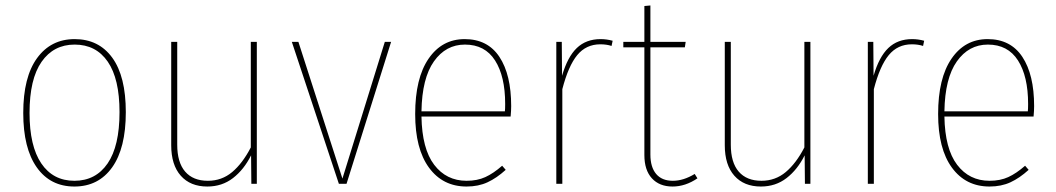

<svg xmlns="http://www.w3.org/2000/svg" viewBox="-20 -672 3861 702"><path d="M440 -262Q440 -130 390 -60Q340 10 252 10Q164 10 114.5 -60Q65 -130 65 -259Q65 -390 115.5 -459.5Q166 -529 253 -529Q341 -529 390.5 -461Q440 -393 440 -262ZM88 -259Q88 -138 131 -74.5Q174 -11 252 -11Q330 -11 373.5 -74.5Q417 -138 417 -262Q417 -384 374 -446.5Q331 -509 253 -509Q176 -509 132 -446Q88 -383 88 -259Z M919 0H899L898 -104Q872 -52 832 -21Q792 10 738 10Q676 10 641 -29.5Q606 -69 606 -141V-519H628V-143Q628 -78 657 -44.5Q686 -11 740 -11Q791 -11 829 -43Q867 -75 897 -133V-519H919Z M1410 -519 1247 0H1219L1047 -519H1071L1232 -19L1387 -519Z M1847 -246H1521Q1523 -128 1567.5 -69.5Q1612 -11 1686 -11Q1725 -11 1754.5 -24.5Q1784 -38 1816 -66L1829 -51Q1796 -21 1762.5 -5.5Q1729 10 1686 10Q1599 10 1548.5 -59Q1498 -128 1498 -255Q1498 -386 1547 -457.5Q1596 -529 1679 -529Q1763 -529 1806 -464Q1849 -399 1849 -284Q1849 -268 1847 -246ZM1827 -292Q1827 -393 1790 -451Q1753 -509 1680 -509Q1610 -509 1566.5 -447.5Q1523 -386 1521 -265H1826Q1827 -273 1827 -292Z M2220 -523 2216 -504Q2198 -510 2175 -510Q2123 -510 2090.5 -470.5Q2058 -431 2036 -346V0H2014V-519H2034L2035 -395Q2055 -464 2089 -496.5Q2123 -529 2176 -529Q2198 -529 2220 -523Z M2530 -20Q2486 10 2439 10Q2391 10 2363.5 -20Q2336 -50 2336 -105V-499H2259V-519H2336V-650L2358 -652V-519H2487L2484 -499H2358V-107Q2358 -61 2379 -36Q2400 -11 2440 -11Q2479 -11 2520 -36Z M2943 0H2923L2922 -104Q2896 -52 2856 -21Q2816 10 2762 10Q2700 10 2665 -29.5Q2630 -69 2630 -141V-519H2652V-143Q2652 -78 2681 -44.5Q2710 -11 2764 -11Q2815 -11 2853 -43Q2891 -75 2921 -133V-519H2943Z M3359 -523 3355 -504Q3337 -510 3314 -510Q3262 -510 3229.5 -470.5Q3197 -431 3175 -346V0H3153V-519H3173L3174 -395Q3194 -464 3228 -496.5Q3262 -529 3315 -529Q3337 -529 3359 -523Z M3759 -246H3433Q3435 -128 3479.5 -69.5Q3524 -11 3598 -11Q3637 -11 3666.5 -24.5Q3696 -38 3728 -66L3741 -51Q3708 -21 3674.5 -5.5Q3641 10 3598 10Q3511 10 3460.5 -59Q3410 -128 3410 -255Q3410 -386 3459 -457.5Q3508 -529 3591 -529Q3675 -529 3718 -464Q3761 -399 3761 -284Q3761 -268 3759 -246ZM3739 -292Q3739 -393 3702 -451Q3665 -509 3592 -509Q3522 -509 3478.5 -447.5Q3435 -386 3433 -265H3738Q3739 -273 3739 -292Z"/></svg>

Font: Fira Sans Condensed Thin
Style: Regular
Weight: 250
Width: 3
Designer: Carrois Corporate & Edenspiekermann AG
Foundry: Carrois Corporate GbR & Edenspiekermann AG
Version: Version 4.203